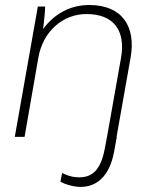

<svg xmlns="http://www.w3.org/2000/svg" viewBox="-20 -546 607 766"><path d="M39 0H78L133 -316C151 -420 230 -490 325 -490C432 -490 482 -426 463 -316L407 0L398 47C382 133 347 166 285 161C265 160 245 153 228 144L221 179C241 190 267 197 288 199C363 206 417 158 435 60L446 0H445L501 -316C523 -440 468 -526 336 -526C263 -526 198 -493 152 -430C156 -466 160 -497 160 -520H131Z"/></svg>

Font: Fixel Text 20240404 ExtraLight
Style: Italic
Weight: 200
Width: 4
Italic angle: -10°
Designer: AlfaBravo + MacPaw
Foundry: Kyrylo Tkachov, Marchela Mozhyna, Serhii Makarenko, Maria Weinstein, Zakhar Kryvoshyya
Version: Version 1.211;Glyphs 3.2 (3225)